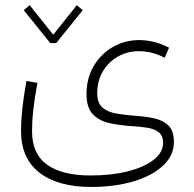

<svg xmlns="http://www.w3.org/2000/svg" viewBox="-20 -512 761 752"><path d="M200.2 -343.3H176.8L72.8 -472.2L96.2 -491.7L188.5 -376L280.8 -491.7L304.2 -472.2ZM642.1 -325.2 625 -285.6Q599.1 -299.3 574 -305.4Q548.8 -311.5 524.4 -311.5Q479 -311.5 441.9 -290.5Q404.8 -269.5 382.8 -232.4Q360.8 -195.3 360.8 -146.5Q360.8 -108.4 381.3 -90.8Q401.9 -73.2 435.3 -67.4Q468.8 -61.5 508.3 -58.6Q547.9 -56.2 582.8 -48.8Q617.7 -41.5 639.4 -20.8Q661.1 0 661.1 43.9Q661.1 96.7 618.9 136.5Q576.7 176.3 503.4 198.2Q430.2 220.2 336.9 220.2Q207.5 220.2 135 164.6Q62.5 108.9 62.5 1.5Q62.5 -41 67.4 -86.2Q72.3 -131.3 83.5 -194.8L126.5 -187.5Q114.7 -122.1 110.1 -80.3Q105.5 -38.6 105.5 2Q105.5 90.8 164.6 133.1Q223.6 175.3 335.4 175.3Q416 175.3 480 159.2Q543.9 143.1 581.3 114.3Q618.7 85.4 618.7 47.4Q618.7 18.6 601.1 5.4Q583.5 -7.8 555.4 -12Q527.3 -16.1 494.6 -18.1Q450.2 -21 409.9 -29.5Q369.6 -38.1 344.2 -64Q318.8 -89.8 318.8 -144Q318.8 -205.1 346.7 -252.7Q374.5 -300.3 421.4 -327.6Q468.3 -355 525.4 -355Q552.7 -355 582.5 -347.9Q612.3 -340.8 642.1 -325.2Z"/></svg>

Font: Estedad-FD ExtraLight
Style: Regular
Weight: 200
Designer: Amin Abedi
Version: Version 7.3